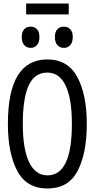

<svg xmlns="http://www.w3.org/2000/svg" viewBox="-20 -1065 540 1095"><path d="M25 -359Q25 -726 250 -726Q367 -726 421 -625.5Q475 -525 475 -358Q475 -190 422.5 -90Q370 10 251 10Q131 10 78 -91Q25 -192 25 -359ZM390 -358Q390 -502 354.5 -576.5Q319 -651 250 -651Q177 -651 143.5 -577.5Q110 -504 110 -358Q110 -215 146 -140Q182 -65 251 -65Q390 -65 390 -358ZM104 -854Q104 -883 118 -898Q132 -913 155 -913Q177 -913 191 -898Q205 -883 205 -854Q205 -824 191 -808Q177 -792 155 -792Q132 -792 118 -808Q104 -824 104 -854ZM293 -854Q293 -883 307 -898Q321 -913 344 -913Q367 -913 381 -898Q395 -883 395 -854Q395 -824 381 -808Q367 -792 344 -792Q321 -792 307 -808Q293 -824 293 -854ZM129 -1045H372V-983H129Z"/></svg>

Font: Noto Sans Mono UI Cond
Style: Regular
Weight: 400
Width: 3
Monospace: yes
Designer: Monotype Design team
Foundry: Monotype Imaging Inc.
Version: Version 1.000